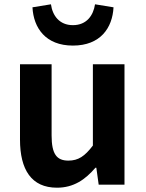

<svg xmlns="http://www.w3.org/2000/svg" viewBox="-20 -859 677 893"><path d="M73 -210C73 -70 126 14 245 14C322 14 376 -23 424 -79H428L439 0H559V-560H412V-182C374 -132 344 -112 298 -112C244 -112 220 -142 220 -229V-560H73ZM319 -647C447 -647 503 -729 508 -825L422 -839C414 -787 383 -742 319 -742C256 -742 224 -787 217 -839L131 -825C136 -729 192 -647 319 -647Z"/></svg>

Font: Kinto Sans
Style: Bold
Weight: 700
Designer: Authors: Ryoko NISHIZUKA  (kana & ideographs); Paul D. Hunt (Latin, Greek & Cyrillic); Wenlong ZHANG  (bopomofo); Sandol
Foundry: Adobe Systems Incorporated, ookami Inc.
Version: Version 0.001